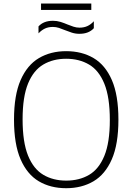

<svg xmlns="http://www.w3.org/2000/svg" viewBox="-20 -1032 732 1062"><path d="M346 9Q259.5 9 194.8 -29.2Q130 -67.5 93.8 -151Q57.5 -234.5 57.5 -370Q57.5 -505.5 94 -589Q130.5 -672.5 195.5 -710.8Q260.5 -749 346 -749Q432.5 -749 497.5 -710.8Q562.5 -672.5 598.8 -589Q635 -505.5 635 -370Q635 -234.5 598.5 -151Q562 -67.5 497 -29.2Q432 9 346 9ZM346 -33Q418.5 -33 472.8 -64.8Q527 -96.5 557.2 -170Q587.5 -243.5 587.5 -368Q587.5 -494.5 557.2 -568.8Q527 -643 472.5 -675Q418 -707 346 -707Q274 -707 219.8 -675.2Q165.5 -643.5 135.2 -570Q105 -496.5 105 -372Q105 -245.5 135.2 -171.2Q165.5 -97 219.8 -65Q274 -33 346 -33ZM419 -845Q397 -845 377 -851.5Q357 -858 338.5 -865.5Q322 -872.5 305.8 -877.8Q289.5 -883 272.5 -883Q247.5 -883 228.8 -874.2Q210 -865.5 193 -847.5V-886Q207 -901.5 226.8 -909.2Q246.5 -917 273 -917Q295 -917 315 -910.8Q335 -904.5 353.5 -896.5Q370 -890 386.2 -884.5Q402.5 -879 419.5 -879Q444.5 -879 463.5 -887.8Q482.5 -896.5 499 -914.5V-876Q485.5 -861 465.8 -853Q446 -845 419 -845ZM207 -977V-1012.5H485V-977Z"/></svg>

Font: Encode Sans SC ExtraLight
Style: Regular
Weight: 250
Designer: Multiple Designers
Foundry: Impallari Type
Version: Version 3.002